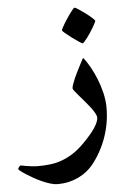

<svg xmlns="http://www.w3.org/2000/svg" viewBox="-126 -550 593 889"><g transform="rotate(-5 170.5 -105.5)"><path d="M361.8 -33.7Q361.8 0.5 356 35.2Q350.1 69.8 338.4 103Q326.7 136.2 309.6 167Q292.5 197.8 270.5 225.1Q258.3 239.7 241.7 252.9Q225.1 266.1 204.3 276.4Q183.6 286.6 158.9 292.5Q134.3 298.3 105.5 298.3Q89.8 298.3 71 292.5Q52.2 286.6 33 278.1Q13.7 269.5 -5.1 258.8Q-23.9 248 -38.3 238.8Q-52.7 229.5 -61.5 222.4Q-70.3 215.3 -70.3 213.4Q-70.3 209.5 -65.4 203.4Q-60.5 197.3 -57.1 197.3Q-56.6 197.3 -48.8 199Q-41 200.7 -29.8 202.4Q-18.6 204.1 -5.1 205.8Q8.3 207.5 22 207.5Q52.2 207.5 80.3 204.1Q108.4 200.7 134.8 190.9Q161.1 181.2 186.5 164.8Q211.9 148.4 237.8 122.6Q278.8 81.5 296.9 53.2Q314.9 24.9 314.9 7.8Q314.9 -1 307.4 -14.4Q299.8 -27.8 288.6 -42.5Q277.3 -57.1 263.9 -72.5Q250.5 -87.9 239.3 -101.1Q228 -114.3 220.5 -123.8Q212.9 -133.3 212.9 -137.2Q212.9 -143.1 217 -155.3Q221.2 -167.5 227.5 -182.4Q233.9 -197.3 241.7 -212.6Q249.5 -228 256.3 -241.2Q263.2 -254.4 267.8 -263.2Q272.5 -272 273.9 -273.4Q289.6 -254.9 304.9 -227.3Q320.3 -199.7 333 -168Q345.7 -136.2 353.8 -101.8Q361.8 -67.4 361.8 -33.7ZM344.7 -439.5Q344.7 -437 340.6 -429Q336.4 -420.9 330.1 -409.9Q323.7 -398.9 315.7 -386.7Q307.6 -374.5 300 -364.5Q292.5 -354.5 286.1 -347.7Q279.8 -340.8 277.3 -340.8Q275.4 -340.8 260.7 -350.3Q246.1 -359.9 230 -371.8Q213.9 -383.8 200.7 -395Q187.5 -406.2 187.5 -409.2Q187.5 -411.6 191.7 -420.2Q195.8 -428.7 202.6 -439.7Q209.5 -450.7 217.5 -462.9Q225.6 -475.1 232.9 -485.1Q240.2 -495.1 246.1 -502Q252 -508.8 254.4 -508.8Q258.3 -508.8 272.9 -499Q287.6 -489.3 303.7 -477.3Q319.8 -465.3 332.3 -454.1Q344.7 -442.9 344.7 -439.5Z"/></g></svg>

Font: Accordance
Style: Bold-Italic
Weight: 700
Italic angle: -11°
Version: Version 1.2 (build January 31, 2020) Miklal Software Solutio